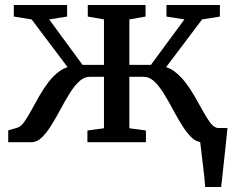

<svg xmlns="http://www.w3.org/2000/svg" viewBox="-20 -571 939 771"><path d="M804 180Q802.5 159.5 800 135.8Q797.5 112 794.5 87.8Q791.5 63.5 788.8 40.8Q786 18 784 0L740 -57H893.5Q891.5 -37 889 -13.2Q886.5 10.5 883.8 36.2Q881 62 878.2 87.5Q875.5 113 873 136.8Q870.5 160.5 868 180ZM13 0V-47.5L49 -58Q63.5 -62 77 -81Q90.5 -100 105.5 -127.5Q120.5 -155 137.5 -185Q154.5 -215 175.2 -242Q196 -269 221.5 -286.8Q247 -304.5 279 -306.5L280 -263.5L107 -493L35.5 -504.5V-551H249.5V-504.5L177.5 -493L311.5 -310.5H397.5V-493L332.5 -504.5V-551H564.5V-504.5L499.5 -493V-310.5H586L720.5 -493L648.5 -504.5V-551H863V-504.5L791.5 -493L618.5 -263.5L620 -306.5Q651.5 -304.5 676.8 -286.8Q702 -269 723 -242Q744 -215 761.2 -185Q778.5 -155 793.5 -127.5Q808.5 -100 822.2 -81Q836 -62 850 -58L886 -47.5V0H791.5Q769 0 749.2 -19Q729.5 -38 711 -67.8Q692.5 -97.5 674.5 -131.2Q656.5 -165 638 -195Q619.5 -225 599.8 -243.8Q580 -262.5 557.5 -262.5H499.5V-56L566 -47V0H331V-47L397.5 -56V-262.5H339.5Q317.5 -262.5 297.5 -243.8Q277.5 -225 259 -195Q240.5 -165 222.5 -131.2Q204.5 -97.5 186 -67.8Q167.5 -38 148 -19Q128.5 0 106.5 0Z"/></svg>

Font: Merriweather 28pt
Style: Regular
Weight: 400
Version: Version 2.100